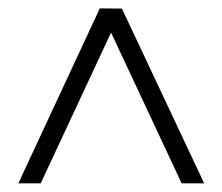

<svg xmlns="http://www.w3.org/2000/svg" viewBox="-20 -690 520 449"><path d="M22.9 -261.2 213.4 -670.4 265.1 -669.9 457.5 -261.2H404.8L239.7 -613.8L75.2 -261.2Z"/></svg>

Font: Elstob 8pt
Style: Regular
Weight: 400
Designer: Peter S. Baker
Version: Version 1.015